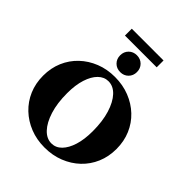

<svg xmlns="http://www.w3.org/2000/svg" viewBox="-266 -1141 1308 1308"><g transform="rotate(45 388.5 -486.5)"><path d="M388 10Q312 10 248 -15.5Q184 -41 136 -86.5Q88 -132 61.5 -194Q35 -256 35 -330Q35 -404 61.5 -466Q88 -528 136 -573.5Q184 -619 248 -644.5Q312 -670 388 -670Q464 -670 528.5 -644.5Q593 -619 641 -573.5Q689 -528 715.5 -466Q742 -404 742 -330Q742 -256 715.5 -194Q689 -132 641 -86.5Q593 -41 528.5 -15.5Q464 10 388 10ZM401 -43Q443 -43 474.5 -75Q506 -107 524 -164.5Q542 -222 542 -301Q542 -397 520 -468Q498 -539 461 -578.5Q424 -618 377 -618Q336 -618 304 -586.5Q272 -555 253.5 -497.5Q235 -440 235 -361Q235 -265 257.5 -193.5Q280 -122 317.5 -82.5Q355 -43 401 -43ZM389 -718Q354 -718 331 -741Q308 -764 308 -799Q308 -834 331 -857Q354 -880 389 -880Q424 -880 447 -857Q470 -834 470 -799Q470 -764 447 -741Q424 -718 389 -718ZM236 -917V-983H542V-917Z"/></g></svg>

Font: Spectral ExtraBold
Style: Regular
Weight: 800
Designer: Jean-Baptiste Levee
Foundry: Production Type
Version: Version 2.001